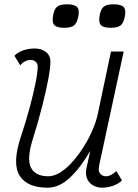

<svg xmlns="http://www.w3.org/2000/svg" viewBox="-20 -857 640 891"><path d="M74 -554 47 -598Q61 -614 87 -623Q113 -632 140 -632Q173 -632 193.5 -615.5Q214 -599 214 -571Q214 -543 204 -489.5Q194 -436 176 -365Q158 -294 133 -214Q103 -120 123.5 -79.5Q144 -39 204 -39Q232 -39 261.5 -58Q291 -77 318.5 -108.5Q346 -140 369.5 -177.5Q393 -215 410 -255Q427 -295 434 -329L495 -618H554L440 -89Q440 -84 439 -78.5Q438 -73 438 -69Q439 -56 448.5 -47.5Q458 -39 473 -39Q483 -39 495 -45Q507 -51 520 -63L546 -20Q532 -5 506 4.5Q480 14 453 14Q431 14 411.5 3Q392 -8 383.5 -29.5Q375 -51 382 -80L399 -157Q356 -82 306 -34Q256 14 201 14Q106 14 71 -42Q36 -98 76 -220Q100 -292 117.5 -357Q135 -422 145 -472Q155 -522 155 -549Q155 -562 145.5 -570.5Q136 -579 120 -579Q109 -579 96.5 -572.5Q84 -566 74 -554ZM494 -728Q459 -728 447.5 -741.5Q436 -755 443 -788Q448 -816 462 -826.5Q476 -837 507 -837Q542 -837 554 -824Q566 -811 559 -779Q553 -749 539 -738.5Q525 -728 494 -728ZM278 -728Q243 -728 231.5 -741.5Q220 -755 227 -788Q232 -816 246 -826.5Q260 -837 291 -837Q326 -837 338 -824Q350 -811 343 -779Q337 -749 323 -738.5Q309 -728 278 -728Z"/></svg>

Font: Victor Mono Thin ExtraLight
Style: Italic
Weight: 250
Italic angle: -12°
Monospace: yes
Version: Version 1.561;gftools[0.9.30]